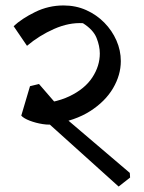

<svg xmlns="http://www.w3.org/2000/svg" viewBox="-20 -651 527 704"><path d="M173 -196 91 -268Q178 -271 234.5 -298Q291 -325 318.5 -367Q346 -409 346 -455Q346 -482 334 -512Q322 -542 284 -566Q233 -569 178.5 -545Q124 -521 79 -483L30 -555Q60 -583 109 -607Q158 -631 213 -631Q258 -631 296 -614Q334 -597 362.5 -568Q391 -539 407 -502.5Q423 -466 423 -427Q423 -376 394.5 -327.5Q366 -279 310.5 -243.5Q255 -208 173 -196ZM180 -196Q162 -192 136.5 -196Q111 -200 89 -208.5Q67 -217 58 -227L90 -335L123 -343L200 -254ZM415 33 134 -220 200 -235 456 -17 457 0Z"/></svg>

Font: Eczar
Style: Regular
Weight: 400
Designer: Vaibhav Singh
Foundry: Rosetta Type Foundry
Version: Version 2.000